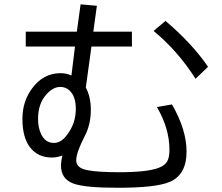

<svg xmlns="http://www.w3.org/2000/svg" viewBox="-20 -845 1039 899"><path d="M357.4 -824.7 433.6 -817.9 417 -696.8H597.7V-627H408.2L381.8 -435.1Q405.3 -391.1 405.3 -330.6Q405.3 -263.7 377.9 -210Q336.9 -130.9 336.9 -94.2Q336.9 -58.1 388.7 -48.3Q437.5 -38.6 537.1 -38.6Q669.9 -38.6 722.7 -59.1Q753.9 -70.3 764.6 -92.8Q773.4 -110.8 773.4 -144Q773.4 -243.2 714.8 -343.8L785.2 -356Q853.5 -237.8 853.5 -135.3Q853.5 -26.4 774.4 6.8Q710 34.2 532.2 34.2Q376 34.2 323.2 14.2Q265.6 -7.3 265.6 -69.3Q265.6 -91.8 272.5 -116.7Q246.1 -107.4 222.7 -107.4Q156.2 -107.4 119.1 -157.2Q85 -203.1 85 -289.1Q85 -369.6 129.9 -430.7Q182.6 -502.4 263.7 -502.4Q289.1 -502.4 314.5 -491.7L331.1 -627H100.6V-696.8H339.8ZM262.7 -438Q227.5 -438 196.3 -401.9Q158.2 -358.4 158.2 -289.1Q158.2 -249 170.9 -220.7Q190.4 -175.8 232.4 -175.8Q265.6 -175.8 293 -212.4Q335 -266.1 335 -335.4Q335 -395.5 303.7 -422.9Q286.1 -438 262.7 -438ZM895.5 -476.1Q812.5 -606.9 699.2 -700.2L754.9 -747.1Q879.9 -641.1 954.1 -532.2Z"/></svg>

Font: UDEV Gothic 35
Style: Regular
Weight: 400
Version: v2.1.0; ttfautohint (v1.8.4.7-5d5b-dirty) -l 6 -r 45 -G 200 